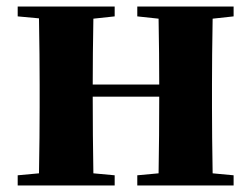

<svg xmlns="http://www.w3.org/2000/svg" viewBox="-20 -566 769 586"><path d="M629 -509Q627 -393 627 -308V-238Q627 -153 629 -37L693 -31V0H399V-31L464 -37Q466 -153 466 -271H263Q263 -153 265 -37L330 -31V0H34V-31L99 -37Q101 -153 101 -238V-308Q101 -392 99 -510L34 -516V-546H330V-516L265 -509Q263 -399 263 -308H466Q466 -399 464 -509L399 -516V-546H693V-516Z"/></svg>

Font: Source Han Serif SC Heavy
Style: Regular
Weight: 900
Designer: Ryoko NISHIZUKA  (kana & ideographs); Frank Grießhammer (Latin, Greek & Cyrillic); Wenlong ZHANG  (bopomofo); Sandoll Co
Foundry: Adobe Systems Incorporated
Version: Version 1.001 October 20, 2017